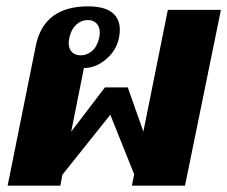

<svg xmlns="http://www.w3.org/2000/svg" viewBox="-20 -584 715 604"><path d="M93 -442Q119 -564 257 -564Q307 -564 332 -545Q357 -526 357 -490Q357 -478 354 -464Q346 -425 313.5 -397.5Q281 -370 244 -370L204 -170L310 -309H382L431 -170L508 -553H675L562 0H395L402 -36L327 -223L176 -34L170 0H4ZM292 -465Q294 -477 294 -481Q294 -500 283.5 -510.5Q273 -521 256 -521Q236 -521 220 -506.5Q204 -492 198 -465Q196 -453 196 -450Q196 -430 206.5 -420Q217 -410 234 -410Q254 -410 270 -424Q286 -438 292 -465Z"/></svg>

Font: Trirong ExtraBold
Style: Italic
Weight: 800
Italic angle: -12°
Designer: Katatrad Team
Foundry: CadsonDemak
Version: Version 1.001